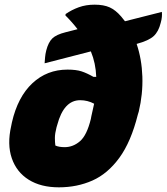

<svg xmlns="http://www.w3.org/2000/svg" viewBox="-20 -790 714 822"><path d="M269 -492Q306 -492 329 -484.5Q352 -477 380 -461H392Q390 -519 369 -570L171 -519Q172 -532 173 -545Q174 -558 178 -574Q187 -609 204 -625.5Q221 -642 261 -652L312 -665Q290 -694 260 -724L261 -730Q287 -748 317.5 -759Q348 -770 385 -770Q424 -770 449.5 -758.5Q475 -747 499 -719Q507 -709 515 -699L673 -739Q674 -729 673 -717.5Q672 -706 668 -692Q659 -655 638 -635.5Q617 -616 565 -602Q587 -537 589.5 -462Q592 -387 574 -312L570 -299Q541 -183 491 -114.5Q441 -46 375.5 -17Q310 12 232 12Q155 12 103 -20.5Q51 -53 30.5 -112.5Q10 -172 28 -251L31 -266Q56 -375 118.5 -433.5Q181 -492 269 -492ZM217 -167Q232 -160 257 -160Q293 -160 322.5 -185.5Q352 -211 369 -281L371 -292Q378 -321 383 -346Q355 -361 323 -361Q253 -361 225 -255L222 -245Q215 -218 215 -199.5Q215 -181 217 -167Z"/></svg>

Font: Recursive Sn Csl St Blk
Style: Italic
Weight: 900
Italic angle: -15°
Version: Version 1.079;hotconv 1.0.112;makeotfexe 2.5.65598; ttfautoh